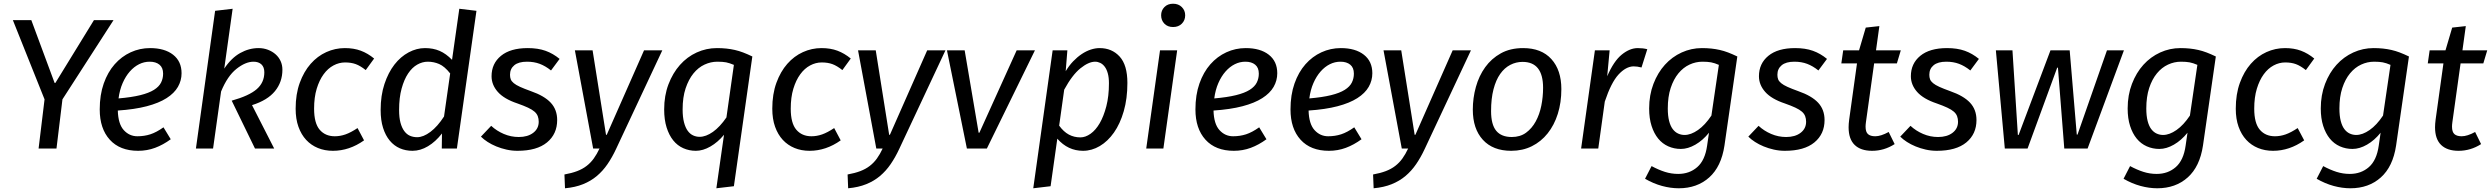

<svg xmlns="http://www.w3.org/2000/svg" viewBox="-20 -797 13363 1030"><path d="M315 -264 283 0H187L219 -264L49 -689H148L273 -352H277L484 -689H589Z M954 -404Q954 -365 934.5 -331Q915 -297 873.5 -270.5Q832 -244 767 -227Q702 -210 612 -204Q614 -132 644 -99Q674 -66 717 -66Q754 -66 786.5 -76.5Q819 -87 857 -114L896 -50Q855 -20 812 -4Q769 12 721 12Q623 12 569 -47.5Q515 -107 515 -210Q515 -288 536.5 -349Q558 -410 595 -452Q632 -494 681 -516.5Q730 -539 785 -539Q863 -539 908.5 -503.5Q954 -468 954 -404ZM783 -466Q753 -466 726 -452.5Q699 -439 676.5 -413.5Q654 -388 638 -351.5Q622 -315 616 -269Q686 -275 732.5 -286.5Q779 -298 806 -315Q833 -332 844 -354Q855 -376 855 -402Q855 -434 835.5 -450Q816 -466 783 -466Z M1031 0 1134 -739 1228 -750 1183 -429Q1221 -486 1268.5 -512.5Q1316 -539 1367 -539Q1394 -539 1417.5 -530Q1441 -521 1458.5 -505.5Q1476 -490 1485.5 -469Q1495 -448 1495 -423Q1495 -357 1455 -308Q1415 -259 1332 -233L1451 0H1348L1223 -257Q1316 -283 1357 -318.5Q1398 -354 1398 -409Q1398 -437 1382.5 -451.5Q1367 -466 1340 -466Q1297 -466 1248.5 -427.5Q1200 -389 1166 -306L1123 0Z M1776 -66Q1805 -66 1833.5 -76Q1862 -86 1898 -110L1933 -44Q1854 12 1766 12Q1722 12 1685.5 -3Q1649 -18 1622.5 -46.5Q1596 -75 1581 -117Q1566 -159 1566 -214Q1566 -292 1588 -352.5Q1610 -413 1646.5 -454.5Q1683 -496 1730.5 -517.5Q1778 -539 1830 -539Q1878 -539 1915.5 -525Q1953 -511 1987 -483L1942 -421Q1913 -444 1888.5 -453Q1864 -462 1831 -462Q1799 -462 1769 -446Q1739 -430 1716 -398.5Q1693 -367 1679 -321Q1665 -275 1665 -214Q1665 -136 1695 -101Q1725 -66 1776 -66Z M2350 0 2351 -81Q2317 -37 2276 -12.5Q2235 12 2193 12Q2156 12 2125 -1.5Q2094 -15 2071 -42.5Q2048 -70 2035 -111Q2022 -152 2022 -207Q2022 -285 2042.5 -346.5Q2063 -408 2096 -450.5Q2129 -493 2172 -516Q2215 -539 2260 -539Q2304 -539 2338.5 -524Q2373 -509 2405 -476L2444 -750L2536 -739L2431 0ZM2218 -61Q2251 -61 2289 -89.5Q2327 -118 2362 -172L2395 -403Q2365 -441 2336 -453.5Q2307 -466 2275 -466Q2246 -466 2218.5 -450.5Q2191 -435 2169.5 -403Q2148 -371 2134.5 -322Q2121 -273 2121 -207Q2121 -166 2128.5 -138.5Q2136 -111 2149 -93.5Q2162 -76 2179.5 -68.5Q2197 -61 2218 -61Z M2763 -62Q2811 -62 2840.5 -84.5Q2870 -107 2870 -144Q2870 -160 2865 -173.5Q2860 -187 2847.5 -198Q2835 -209 2812.5 -219.5Q2790 -230 2756 -242Q2684 -266 2650.5 -304Q2617 -342 2617 -388Q2617 -456 2667.5 -497.5Q2718 -539 2811 -539Q2866 -539 2906.5 -524.5Q2947 -510 2982 -481L2936 -419Q2906 -443 2875.5 -454.5Q2845 -466 2807 -466Q2762 -466 2739 -447Q2716 -428 2716 -396Q2716 -382 2720 -371.5Q2724 -361 2736 -351Q2748 -341 2770 -331Q2792 -321 2828 -308Q2900 -283 2934.5 -246Q2969 -209 2969 -153Q2969 -78 2914.5 -33Q2860 12 2756 12Q2726 12 2697 5.5Q2668 -1 2642.5 -11.5Q2617 -22 2596 -35.5Q2575 -49 2560 -64L2615 -122Q2644 -95 2682.5 -78.5Q2721 -62 2763 -62Z M3285 2Q3264 47 3239 83.5Q3214 120 3182 147Q3150 174 3108 191Q3066 208 3011 213L3008 139Q3047 132 3076 121Q3105 110 3127 93Q3149 76 3165.5 53Q3182 30 3196 0H3162L3064 -527H3159L3231 -74H3235L3435 -527H3533Z M3864 -74Q3831 -34 3791 -11Q3751 12 3713 12Q3677 12 3645.5 -2Q3614 -16 3591.5 -44Q3569 -72 3556 -113.5Q3543 -155 3543 -210Q3543 -284 3566 -344.5Q3589 -405 3627.5 -448.5Q3666 -492 3717.5 -515.5Q3769 -539 3826 -539Q3853 -539 3876.5 -536.5Q3900 -534 3922 -529Q3944 -524 3966.5 -515.5Q3989 -507 4016 -494L3917 202L3823 213ZM3733 -63Q3767 -63 3804.5 -89.5Q3842 -116 3877 -167L3917 -449Q3893 -459 3875.5 -462.5Q3858 -466 3828 -466Q3793 -466 3759.5 -450.5Q3726 -435 3700 -403Q3674 -371 3658 -323Q3642 -275 3642 -210Q3642 -169 3649.5 -140.5Q3657 -112 3669.5 -95Q3682 -78 3698.5 -70.5Q3715 -63 3733 -63Z M4333 -66Q4362 -66 4390.5 -76Q4419 -86 4455 -110L4490 -44Q4411 12 4323 12Q4279 12 4242.5 -3Q4206 -18 4179.5 -46.5Q4153 -75 4138 -117Q4123 -159 4123 -214Q4123 -292 4145 -352.5Q4167 -413 4203.5 -454.5Q4240 -496 4287.5 -517.5Q4335 -539 4387 -539Q4435 -539 4472.5 -525Q4510 -511 4544 -483L4499 -421Q4470 -444 4445.5 -453Q4421 -462 4388 -462Q4356 -462 4326 -446Q4296 -430 4273 -398.5Q4250 -367 4236 -321Q4222 -275 4222 -214Q4222 -136 4252 -101Q4282 -66 4333 -66Z M4804 2Q4783 47 4758 83.5Q4733 120 4701 147Q4669 174 4627 191Q4585 208 4530 213L4527 139Q4566 132 4595 121Q4624 110 4646 93Q4668 76 4684.5 53Q4701 30 4715 0H4681L4583 -527H4678L4750 -74H4754L4954 -527H5052Z M5274 0H5167L5060 -527H5155L5230 -85H5234L5434 -527H5532Z M5697 -415Q5715 -445 5737 -468Q5759 -491 5783 -507Q5807 -523 5831.5 -531Q5856 -539 5879 -539Q5945 -539 5986.5 -493.5Q6028 -448 6028 -352Q6028 -268 6008.5 -200.5Q5989 -133 5956 -86Q5923 -39 5880 -13.5Q5837 12 5790 12Q5709 12 5652 -53L5616 202L5523 213L5627 -527H5706ZM5855 -466Q5820 -466 5776 -430.5Q5732 -395 5689 -316L5662 -123Q5686 -90 5714 -75Q5742 -60 5776 -60Q5803 -60 5830.5 -79.5Q5858 -99 5879.5 -136Q5901 -173 5915 -227Q5929 -281 5929 -350Q5929 -381 5923 -403Q5917 -425 5906.5 -439Q5896 -453 5882.5 -459.5Q5869 -466 5855 -466Z M6129 0 6203 -527H6295L6221 0ZM6338 -715Q6338 -688 6320 -670Q6302 -652 6273 -652Q6244 -652 6226.5 -670Q6209 -688 6209 -715Q6209 -741 6226.5 -759Q6244 -777 6273 -777Q6302 -777 6320 -759Q6338 -741 6338 -715Z M6832 -404Q6832 -365 6812.5 -331Q6793 -297 6751.5 -270.5Q6710 -244 6645 -227Q6580 -210 6490 -204Q6492 -132 6522 -99Q6552 -66 6595 -66Q6632 -66 6664.5 -76.5Q6697 -87 6735 -114L6774 -50Q6733 -20 6690 -4Q6647 12 6599 12Q6501 12 6447 -47.5Q6393 -107 6393 -210Q6393 -288 6414.5 -349Q6436 -410 6473 -452Q6510 -494 6559 -516.5Q6608 -539 6663 -539Q6741 -539 6786.5 -503.5Q6832 -468 6832 -404ZM6661 -466Q6631 -466 6604 -452.5Q6577 -439 6554.5 -413.5Q6532 -388 6516 -351.5Q6500 -315 6494 -269Q6564 -275 6610.5 -286.5Q6657 -298 6684 -315Q6711 -332 6722 -354Q6733 -376 6733 -402Q6733 -434 6713.5 -450Q6694 -466 6661 -466Z M7342 -404Q7342 -365 7322.5 -331Q7303 -297 7261.5 -270.5Q7220 -244 7155 -227Q7090 -210 7000 -204Q7002 -132 7032 -99Q7062 -66 7105 -66Q7142 -66 7174.5 -76.5Q7207 -87 7245 -114L7284 -50Q7243 -20 7200 -4Q7157 12 7109 12Q7011 12 6957 -47.5Q6903 -107 6903 -210Q6903 -288 6924.5 -349Q6946 -410 6983 -452Q7020 -494 7069 -516.5Q7118 -539 7173 -539Q7251 -539 7296.5 -503.5Q7342 -468 7342 -404ZM7171 -466Q7141 -466 7114 -452.5Q7087 -439 7064.5 -413.5Q7042 -388 7026 -351.5Q7010 -315 7004 -269Q7074 -275 7120.5 -286.5Q7167 -298 7194 -315Q7221 -332 7232 -354Q7243 -376 7243 -402Q7243 -434 7223.5 -450Q7204 -466 7171 -466Z M7623 2Q7602 47 7577 83.5Q7552 120 7520 147Q7488 174 7446 191Q7404 208 7349 213L7346 139Q7385 132 7414 121Q7443 110 7465 93Q7487 76 7503.5 53Q7520 30 7534 0H7500L7402 -527H7497L7569 -74H7573L7773 -527H7871Z M8090 -62Q8135 -62 8166.5 -85Q8198 -108 8218.5 -145.5Q8239 -183 8248.5 -230Q8258 -277 8258 -326Q8258 -465 8148 -465Q8113 -465 8082 -449Q8051 -433 8028 -400.5Q8005 -368 7992 -318Q7979 -268 7979 -201Q7979 -129 8006.5 -95.5Q8034 -62 8090 -62ZM7881 -209Q7881 -271 7897.5 -330.5Q7914 -390 7947.5 -436.5Q7981 -483 8031.5 -511Q8082 -539 8151 -539Q8249 -539 8302.5 -480Q8356 -421 8356 -319Q8356 -247 8337 -186.5Q8318 -126 8282.5 -81.5Q8247 -37 8197.5 -12.5Q8148 12 8087 12Q7989 12 7935 -47Q7881 -106 7881 -209Z M8462 0 8536 -527H8615L8602 -388Q8637 -469 8680 -504Q8723 -539 8766 -539Q8794 -539 8817 -533L8786 -435Q8763 -441 8743 -441Q8702 -440 8662.5 -397Q8623 -354 8589 -252L8554 0Z M9148 -85Q9115 -44 9075 -21Q9035 2 8997 2Q8961 2 8929.5 -12Q8898 -26 8875.5 -53.5Q8853 -81 8840 -121.5Q8827 -162 8827 -215Q8827 -287 8850 -347Q8873 -407 8911.5 -449.5Q8950 -492 9001.5 -515.5Q9053 -539 9110 -539Q9137 -539 9160.5 -536.5Q9184 -534 9206 -529Q9228 -524 9250.5 -515.5Q9273 -507 9300 -494L9231 -16Q9214 97 9149 155Q9084 213 8986 213Q8942 213 8896 200.5Q8850 188 8805 162L8840 94Q8877 114 8911.5 125Q8946 136 8983 136Q9043 136 9085 99.5Q9127 63 9138 -16ZM9017 -73Q9051 -73 9089 -99.5Q9127 -126 9161 -177L9201 -449Q9178 -459 9159.5 -462.5Q9141 -466 9113 -466Q9077 -466 9043.5 -450.5Q9010 -435 8984 -403.5Q8958 -372 8942.5 -325Q8927 -278 8927 -215Q8927 -176 8934 -148.5Q8941 -121 8953.5 -104.5Q8966 -88 8982.5 -80.5Q8999 -73 9017 -73Z M9562 -62Q9610 -62 9639.5 -84.5Q9669 -107 9669 -144Q9669 -160 9664 -173.5Q9659 -187 9646.5 -198Q9634 -209 9611.5 -219.5Q9589 -230 9555 -242Q9483 -266 9449.5 -304Q9416 -342 9416 -388Q9416 -456 9466.5 -497.5Q9517 -539 9610 -539Q9665 -539 9705.5 -524.5Q9746 -510 9781 -481L9735 -419Q9705 -443 9674.5 -454.5Q9644 -466 9606 -466Q9561 -466 9538 -447Q9515 -428 9515 -396Q9515 -382 9519 -371.5Q9523 -361 9535 -351Q9547 -341 9569 -331Q9591 -321 9627 -308Q9699 -283 9733.5 -246Q9768 -209 9768 -153Q9768 -78 9713.5 -33Q9659 12 9555 12Q9525 12 9496 5.5Q9467 -1 9441.5 -11.5Q9416 -22 9395 -35.5Q9374 -49 9359 -64L9414 -122Q9443 -95 9481.5 -78.5Q9520 -62 9562 -62Z M10144 -24Q10088 12 10023 12Q9962 12 9929.5 -19.5Q9897 -51 9897 -114Q9897 -132 9900 -155L9942 -457H9858L9868 -527H9953L9989 -649L10062 -657L10044 -527H10177L10156 -457H10034L9990 -142Q9989 -135 9988.5 -129Q9988 -123 9988 -118Q9988 -89 10001 -77.5Q10014 -66 10040 -66Q10070 -66 10112 -89Z M10377 -62Q10425 -62 10454.5 -84.5Q10484 -107 10484 -144Q10484 -160 10479 -173.5Q10474 -187 10461.5 -198Q10449 -209 10426.5 -219.5Q10404 -230 10370 -242Q10298 -266 10264.5 -304Q10231 -342 10231 -388Q10231 -456 10281.5 -497.5Q10332 -539 10425 -539Q10480 -539 10520.5 -524.5Q10561 -510 10596 -481L10550 -419Q10520 -443 10489.5 -454.5Q10459 -466 10421 -466Q10376 -466 10353 -447Q10330 -428 10330 -396Q10330 -382 10334 -371.5Q10338 -361 10350 -351Q10362 -341 10384 -331Q10406 -321 10442 -308Q10514 -283 10548.5 -246Q10583 -209 10583 -153Q10583 -78 10528.5 -33Q10474 12 10370 12Q10340 12 10311 5.5Q10282 -1 10256.5 -11.5Q10231 -22 10210 -35.5Q10189 -49 10174 -64L10229 -122Q10258 -95 10296.5 -78.5Q10335 -62 10377 -62Z M11179 0H11054L11020 -434H11016L10857 0H10735L10687 -527H10776L10805 -73H10809L10980 -527H11083L11121 -75H11125L11283 -527H11374Z M11715 -85Q11682 -44 11642 -21Q11602 2 11564 2Q11528 2 11496.5 -12Q11465 -26 11442.5 -53.5Q11420 -81 11407 -121.5Q11394 -162 11394 -215Q11394 -287 11417 -347Q11440 -407 11478.5 -449.5Q11517 -492 11568.5 -515.5Q11620 -539 11677 -539Q11704 -539 11727.5 -536.5Q11751 -534 11773 -529Q11795 -524 11817.5 -515.5Q11840 -507 11867 -494L11798 -16Q11781 97 11716 155Q11651 213 11553 213Q11509 213 11463 200.5Q11417 188 11372 162L11407 94Q11444 114 11478.5 125Q11513 136 11550 136Q11610 136 11652 99.5Q11694 63 11705 -16ZM11584 -73Q11618 -73 11656 -99.5Q11694 -126 11728 -177L11768 -449Q11745 -459 11726.5 -462.5Q11708 -466 11680 -466Q11644 -466 11610.5 -450.5Q11577 -435 11551 -403.5Q11525 -372 11509.5 -325Q11494 -278 11494 -215Q11494 -176 11501 -148.5Q11508 -121 11520.5 -104.5Q11533 -88 11549.5 -80.5Q11566 -73 11584 -73Z M12184 -66Q12213 -66 12241.5 -76Q12270 -86 12306 -110L12341 -44Q12262 12 12174 12Q12130 12 12093.5 -3Q12057 -18 12030.5 -46.5Q12004 -75 11989 -117Q11974 -159 11974 -214Q11974 -292 11996 -352.5Q12018 -413 12054.5 -454.5Q12091 -496 12138.5 -517.5Q12186 -539 12238 -539Q12286 -539 12323.5 -525Q12361 -511 12395 -483L12350 -421Q12321 -444 12296.5 -453Q12272 -462 12239 -462Q12207 -462 12177 -446Q12147 -430 12124 -398.5Q12101 -367 12087 -321Q12073 -275 12073 -214Q12073 -136 12103 -101Q12133 -66 12184 -66Z M12751 -85Q12718 -44 12678 -21Q12638 2 12600 2Q12564 2 12532.5 -12Q12501 -26 12478.5 -53.5Q12456 -81 12443 -121.5Q12430 -162 12430 -215Q12430 -287 12453 -347Q12476 -407 12514.5 -449.5Q12553 -492 12604.5 -515.5Q12656 -539 12713 -539Q12740 -539 12763.5 -536.5Q12787 -534 12809 -529Q12831 -524 12853.5 -515.5Q12876 -507 12903 -494L12834 -16Q12817 97 12752 155Q12687 213 12589 213Q12545 213 12499 200.5Q12453 188 12408 162L12443 94Q12480 114 12514.5 125Q12549 136 12586 136Q12646 136 12688 99.5Q12730 63 12741 -16ZM12620 -73Q12654 -73 12692 -99.5Q12730 -126 12764 -177L12804 -449Q12781 -459 12762.5 -462.5Q12744 -466 12716 -466Q12680 -466 12646.5 -450.5Q12613 -435 12587 -403.5Q12561 -372 12545.5 -325Q12530 -278 12530 -215Q12530 -176 12537 -148.5Q12544 -121 12556.5 -104.5Q12569 -88 12585.5 -80.5Q12602 -73 12620 -73Z M13290 -24Q13234 12 13169 12Q13108 12 13075.5 -19.5Q13043 -51 13043 -114Q13043 -132 13046 -155L13088 -457H13004L13014 -527H13099L13135 -649L13208 -657L13190 -527H13323L13302 -457H13180L13136 -142Q13135 -135 13134.5 -129Q13134 -123 13134 -118Q13134 -89 13147 -77.5Q13160 -66 13186 -66Q13216 -66 13258 -89Z"/></svg>

Font: Yekcdsyqcyvpieeyorgstswgcgt
Style: Regular
Weight: 400
Italic angle: -8°
Designer: Carrois Corporate & Edenspiekermann
Foundry: Carrois Corporate GbR & Edenspiekermann AG
Version: Version 2.001